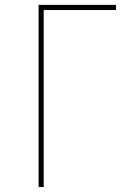

<svg xmlns="http://www.w3.org/2000/svg" viewBox="-20 -750 540 770"><path d="M155.3 -710V0H134.8V-730.5H445.3V-710Z"/></svg>

Font: Mgen+ 1m thin
Style: Regular
Weight: 100
Designer: [Source Han Sans]
Ryoko NISHIZUKA  (kana & ideographs); Paul D. Hunt (Latin, Greek & Cyrillic); Wenlong ZHANG  (bopomofo
Version: Version 1.059.20150602